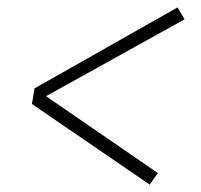

<svg xmlns="http://www.w3.org/2000/svg" viewBox="-20 -599 540 517"><path d="M383 -102 66 -319 73 -361 458 -579 477 -547 104 -340 405 -133Z"/></svg>

Font: Iosevka SS04 XLt Obl
Style: Regular
Weight: 200
Italic angle: -9°
Monospace: yes
Designer: Belleve Invis
Foundry: Belleve Invis
Version: Version 19.0.0; ttfautohint (v1.8.4)